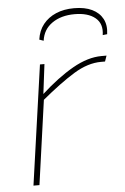

<svg xmlns="http://www.w3.org/2000/svg" viewBox="-51 -730 501 767"><g transform="rotate(-5 199.5 -346.0)"><path d="M138 -480 123 -359 124 -343 76 0H52L120 -480ZM388 -492 380 -469H364Q311 -469 254.5 -434.5Q198 -400 121 -336L122 -360Q190 -422 251.5 -457Q313 -492 368 -492ZM143 -573 126 -579Q131 -615 151 -640Q171 -665 202.5 -678.5Q234 -692 275 -692Q318 -692 347 -678Q376 -664 389.5 -638.5Q403 -613 398 -577L380 -575Q387 -620 358 -644Q329 -668 275 -668Q221 -668 185 -643Q149 -618 143 -573Z"/></g></svg>

Font: Exo 2 Thin
Style: Italic
Weight: 250
Italic angle: -8°
Designer: Natanael Gama
Foundry: Natanael Gama
Version: Version 2.010